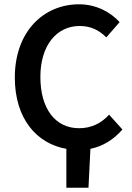

<svg xmlns="http://www.w3.org/2000/svg" viewBox="-20 -686 616 894"><path d="M289 7V188H392L401 7C459 -5 508 -35 550 -83L488 -152C451 -112 406 -89 348 -89C238 -89 168 -179 168 -328C168 -475 244 -565 351 -565C402 -565 441 -546 475 -512L537 -583C496 -628 430 -666 348 -666C183 -666 49 -539 49 -325C49 -133 151 -17 289 7Z"/></svg>

Font: DAIFUKU Sans Semibold
Style: Regular
Weight: 600
Designer: Original font ‘Source Sans 3’ : Paul D. Hunt
Foundry: Daifuku
Version: Version 1.000